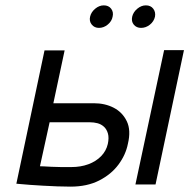

<svg xmlns="http://www.w3.org/2000/svg" viewBox="-20 -688 706 716"><path d="M367 -668Q350 -668 335 -655.5Q320 -643 316 -626Q312 -609 322 -596.5Q332 -584 349 -584Q367 -584 382 -596.5Q397 -609 400 -626Q404 -643 394.5 -655.5Q385 -668 367 -668ZM524 -668Q507 -668 492 -655.5Q477 -643 473 -626Q469 -608 479 -596Q489 -584 506 -584Q524 -584 539 -596Q554 -608 558 -626Q561 -643 551.5 -655.5Q542 -668 524 -668ZM485 0H560L666 -501H592ZM330 -303H179L221 -500H146L41 -3Q43 -3 57.5 -1.5Q72 0 93.5 1.5Q115 3 141 4.5Q167 6 193.5 7Q220 8 243 8Q305 8 350 -15Q395 -38 422 -74.5Q449 -111 457 -152Q469 -202 453 -235.5Q437 -269 404.5 -286Q372 -303 330 -303ZM246 -65Q227 -65 208 -65Q189 -65 172.5 -66Q156 -67 144.5 -67.5Q133 -68 129 -68L165 -232H316Q330 -232 343.5 -228.5Q357 -225 367.5 -215.5Q378 -206 382.5 -190Q387 -174 382 -151Q376 -125 357 -105.5Q338 -86 309.5 -75.5Q281 -65 246 -65Z"/></svg>

Font: Advent Pro Medium
Style: Italic
Weight: 500
Italic angle: -12°
Version: Version 3.000